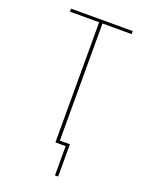

<svg xmlns="http://www.w3.org/2000/svg" viewBox="-166 -819 832 1077"><g transform="rotate(20 250.0 -280.0)"><path d="M301 175V0H240V-717H66V-735H434V-717H260V-18H320V175Z"/></g></svg>

Font: Iosevka Curly Thin
Style: Regular
Weight: 100
Monospace: yes
Designer: Belleve Invis
Foundry: Belleve Invis
Version: Version 22.1.2; ttfautohint (v1.8.4)